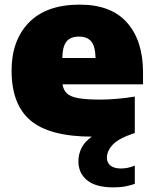

<svg xmlns="http://www.w3.org/2000/svg" viewBox="-20 -579 662 829"><path d="M469.5 230Q393.5 230 356 199.2Q318.5 168.5 318.5 117.5Q318.5 88 331.5 60.8Q344.5 33.5 376.5 11Q194.5 10.5 112.2 -58.5Q30 -127.5 30 -274.5Q30 -405 105.2 -482Q180.5 -559 324.5 -559Q460 -559 528.8 -481Q597.5 -403 597.5 -267V-215H250Q253.5 -190.5 268.5 -176Q283.5 -161.5 318 -155.2Q352.5 -149 414.5 -149Q448 -149 487 -152.5Q526 -156 562 -162V-5Q491 19 466.2 46.2Q441.5 73.5 441.5 102Q441.5 123 456.8 135.8Q472 148.5 503 148.5Q515 148.5 530 145.8Q545 143 562 136V215Q542.5 221.5 521.2 225.8Q500 230 469.5 230ZM321 -421Q284.5 -421 267.2 -399.8Q250 -378.5 249 -328.5H392.5Q391.5 -378.5 374.2 -399.8Q357 -421 321 -421Z"/></svg>

Font: Encode Sans Semi Expanded Black
Style: Regular
Weight: 900
Width: 6
Designer: Multiple Designers
Foundry: Impallari Type
Version: Version 3.000; ttfautohint (v1.8.3) -l 8 -r 50 -G 200 -x 14 